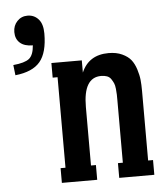

<svg xmlns="http://www.w3.org/2000/svg" viewBox="-51 -734 677 780"><g transform="rotate(-5 288.0 -344.5)"><path d="M89.8 -689Q116.7 -689 134.3 -669.4Q151.9 -649.9 151.9 -610.8Q151.9 -532.7 121.1 -496.1Q90.3 -459.5 20 -452.1L15.1 -494.1Q62 -498.5 80.1 -512.9Q98.1 -527.3 101.1 -566.9Q66.9 -566.9 48.8 -583Q30.8 -599.1 30.8 -627Q30.8 -653.3 47.6 -671.1Q64.5 -689 89.8 -689ZM526.9 -344.2V-60.1H546.9V0H403.8V-60.1H423.8V-312Q423.8 -329.1 423.6 -337.6Q423.3 -346.2 421.9 -361.3Q420.4 -376.5 416.7 -384.5Q413.1 -392.6 407 -401.9Q400.9 -411.1 390.6 -415Q380.4 -418.9 366.2 -418.9Q293.9 -418.9 293.9 -298.8V-60.1H314V0H169.9V-60.1H189.9V-429.2H169.9V-488.8H293.9V-439Q323.7 -508.8 404.8 -508.8Q436.5 -508.8 459.7 -498Q482.9 -487.3 495.4 -471.7Q507.8 -456.1 515.4 -432.4Q522.9 -408.7 524.9 -388.9Q526.9 -369.1 526.9 -344.2Z"/></g></svg>

Font: Margherita Bold
Style: Regular
Weight: 700
Designer: James Puckett
Foundry: Dunwich Type Founders
Version: Version 1.008;hotconv 1.0.109;makeotfexe 2.5.65596